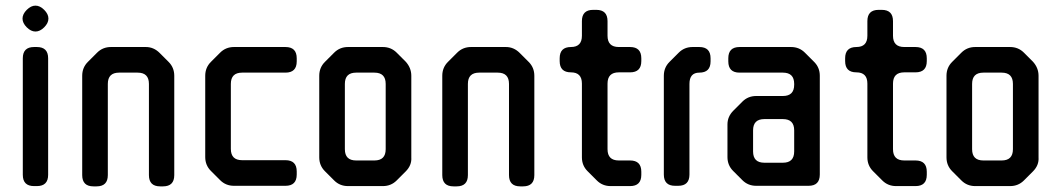

<svg xmlns="http://www.w3.org/2000/svg" viewBox="-20 -652 3759 682"><path d="M75 -555Q90 -540 106 -540Q122 -540 137 -555Q152 -570 152 -586Q152 -602 137 -617Q122 -632 106 -632Q90 -632 75 -617Q60 -602 60 -586Q60 -570 75 -555ZM101 9H111Q151 9 151 -31V-445Q151 -485 111 -485H101Q61 -485 61 -445V-31Q61 9 101 9Z M312 10H323Q363 10 363 -30V-354Q363 -394 403 -394H469Q509 -394 509 -354V-30Q509 10 549 10H559Q599 10 599 -30V-383Q599 -412 579 -432L547 -464Q526 -485 498 -485H374Q345 -485 325 -465L292 -432Q272 -412 272 -383V-30Q272 10 312 10Z M762 -12Q782 8 811 8H994Q1034 8 1034 -32V-43Q1034 -83 994 -83H840Q800 -83 800 -123V-354Q800 -394 840 -394H994Q1034 -394 1034 -434V-445Q1034 -485 994 -485H811Q782 -485 762 -465L729 -432Q709 -412 709 -383V-94Q709 -65 729 -45Z M1167 -11Q1187 9 1216 9H1340Q1369 9 1389 -11L1421 -43Q1443 -65 1441 -93V-383Q1441 -411 1421 -433L1389 -465Q1369 -485 1340 -485H1216Q1187 -485 1167 -465L1134 -432Q1114 -412 1114 -383V-93Q1114 -64 1134 -44ZM1205 -122V-354Q1205 -394 1245 -394H1310Q1350 -394 1350 -354V-122Q1350 -82 1310 -82H1245Q1205 -82 1205 -122Z M1591 10H1602Q1642 10 1642 -30V-354Q1642 -394 1682 -394H1748Q1788 -394 1788 -354V-30Q1788 10 1828 10H1838Q1878 10 1878 -30V-383Q1878 -412 1858 -432L1826 -464Q1805 -485 1777 -485H1653Q1624 -485 1604 -465L1571 -432Q1551 -412 1551 -383V-30Q1551 10 1591 10Z M2067 -44 2100 -11Q2120 9 2149 9H2218Q2258 9 2258 -31V-42Q2258 -82 2218 -82H2178Q2138 -82 2138 -122V-355Q2138 -395 2178 -395H2218Q2258 -395 2258 -435V-445Q2258 -485 2218 -485H2178Q2138 -485 2138 -525V-577Q2138 -617 2098 -617H2087Q2047 -617 2047 -577V-525Q2047 -485 2008 -485Q1968 -485 1968 -445V-435Q1968 -395 2008 -395Q2047 -395 2047 -355V-93Q2047 -64 2067 -44Z M2378 8H2389Q2429 8 2429 -32V-354Q2429 -394 2464 -394Q2504 -394 2504 -434V-445Q2504 -485 2464 -485H2440Q2411 -485 2391 -465L2358 -432Q2338 -412 2338 -383V-32Q2338 8 2378 8Z M2617 -12Q2637 8 2666 8H2852Q2892 8 2892 -32V-383Q2892 -412 2872 -432L2839 -465Q2819 -485 2790 -485H2607Q2567 -485 2567 -445V-434Q2567 -394 2607 -394H2761Q2801 -394 2801 -354V-351Q2801 -311 2761 -311H2666Q2637 -311 2617 -291L2585 -259Q2564 -238 2564 -210V-94Q2564 -65 2584 -45ZM2655 -114V-189Q2655 -229 2695 -229H2761Q2801 -229 2801 -189V-114Q2801 -74 2761 -74H2695Q2655 -74 2655 -114Z M3081 -44 3114 -11Q3134 9 3163 9H3232Q3272 9 3272 -31V-42Q3272 -82 3232 -82H3192Q3152 -82 3152 -122V-355Q3152 -395 3192 -395H3232Q3272 -395 3272 -435V-445Q3272 -485 3232 -485H3192Q3152 -485 3152 -525V-577Q3152 -617 3112 -617H3101Q3061 -617 3061 -577V-525Q3061 -485 3022 -485Q2982 -485 2982 -445V-435Q2982 -395 3022 -395Q3061 -395 3061 -355V-93Q3061 -64 3081 -44Z M3395 -11Q3415 9 3444 9H3568Q3597 9 3617 -11L3649 -43Q3671 -65 3669 -93V-383Q3669 -411 3649 -433L3617 -465Q3597 -485 3568 -485H3444Q3415 -485 3395 -465L3362 -432Q3342 -412 3342 -383V-93Q3342 -64 3362 -44ZM3433 -122V-354Q3433 -394 3473 -394H3538Q3578 -394 3578 -354V-122Q3578 -82 3538 -82H3473Q3433 -82 3433 -122Z"/></svg>

Font: WDXL Lubrifont SC
Style: Regular
Weight: 400
Designer: [WDXL Lubrifont] Copyright 2020-2022 (c) NightFurySL2001, Skr-ZERO; [ZCOOL QingKe HuangYou] Copyright 2018-2022 (c) The 
Version: Version 2.001;hotconv 1.1.1;makeotfexe 2.6.0